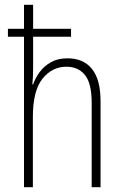

<svg xmlns="http://www.w3.org/2000/svg" viewBox="-20 -780 512 800"><path d="M118 -760V-660H276V-627H118V-500Q118 -460 115 -428H118Q127 -455 145.5 -480Q164 -505 192.5 -521Q221 -537 261 -537Q328 -537 363.5 -492.5Q399 -448 399 -358V0H362V-351Q362 -433 334 -467.5Q306 -502 257 -502Q197 -502 157 -452Q117 -402 117 -293V0H80V-627H13V-660H80V-760Z"/></svg>

Font: Noto Sans Arabic Cond ExtLt
Style: Regular
Weight: 200
Width: 3
Designer: Monotype Design Team, Nadine Chahine, Nizar Qandah and Khaled Hosny
Foundry: Monotype Imaging Inc.
Version: Version 2.012; ttfautohint (v1.8.4.7-5d5b)